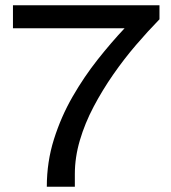

<svg xmlns="http://www.w3.org/2000/svg" viewBox="-20 -706 647 726"><path d="M157 0Q157 -94 184 -179.5Q211 -265 254.5 -340.5Q298 -416 349.5 -481Q401 -546 451 -599H29V-686H583V-633Q539 -588 494 -535.5Q449 -483 408 -424Q367 -365 334 -302.5Q301 -240 282 -175.5Q263 -111 263 -48V0Z"/></svg>

Font: Archivo SemiExpanded
Style: Regular
Weight: 400
Width: 6
Designer: Hector Gatti
Foundry: Omnibus-Type
Version: Version 2.001